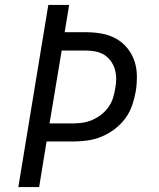

<svg xmlns="http://www.w3.org/2000/svg" viewBox="-20 -755 640 775"><path d="M54 0 175 -735H259L241 -625H327Q359 -625 390 -619.5Q421 -614 447.5 -599.5Q474 -585 493 -562Q512 -539 522 -510.5Q532 -482 532.5 -450Q533 -418 528 -386Q523 -358 513.5 -330Q504 -302 486 -277.5Q468 -253 443 -234Q418 -215 390 -203.5Q362 -192 333.5 -188Q305 -184 277 -184H168L138 0ZM180 -257H277Q296 -257 315.5 -260Q335 -263 354 -271.5Q373 -280 389.5 -293Q406 -306 418 -323Q430 -340 436 -359Q442 -378 445 -397Q449 -417 449 -437Q449 -457 443.5 -475.5Q438 -494 427 -509Q416 -524 401 -533.5Q386 -543 366.5 -547Q347 -551 327 -551H229Z"/></svg>

Font: Iosevka Aile
Style: Italic
Weight: 400
Italic angle: -9°
Designer: Belleve Invis
Foundry: Belleve Invis
Version: Version 28.0.1; ttfautohint (v1.8.4)